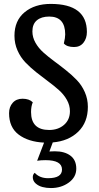

<svg xmlns="http://www.w3.org/2000/svg" viewBox="-20 -700 503 972"><path d="M424.8 -159.2Q424.8 -80.6 376 -33.2Q327.1 14.2 247.1 21L230 66.9Q237.8 65.9 257.8 65.9Q307.1 65.9 336.7 88.1Q366.2 110.4 366.2 153.8Q366.2 196.8 328.1 224.4Q290 252 237.8 252Q214.8 252 195.1 246.8Q175.3 241.7 160.6 228.8Q146 215.8 146 196.8Q146 183.1 155.8 174.8Q180.7 202.1 223.1 202.1Q293.9 202.1 293.9 158.2Q293.9 110.8 210 110.8Q187.5 110.8 168 113.8L203.1 22Q123 18.1 74.5 -18.6Q25.9 -55.2 25.9 -127Q25.9 -158.7 44.2 -179.4Q62.5 -200.2 94.2 -200.2Q127.9 -200.2 146 -182.1Q137.2 -162.1 137.2 -132.8Q137.2 -42 229 -42Q274.4 -42 304.2 -67.9Q334 -93.8 334 -137.2Q334 -167 318.6 -194.3Q303.2 -221.7 278.3 -243.9Q253.4 -266.1 223.6 -288.1Q193.8 -310.1 163.8 -334Q133.8 -357.9 108.9 -383.8Q84 -409.7 68.6 -444.6Q53.2 -479.5 53.2 -519Q53.2 -595.2 104.2 -637.7Q155.3 -680.2 236.8 -680.2Q419.9 -680.2 419.9 -538.1Q419.9 -505.9 402.6 -483.9Q385.3 -461.9 355 -461.9Q318.8 -461.9 303.2 -480Q310.1 -508.3 310.1 -525.9Q310.1 -616.2 229 -616.2Q189.5 -616.2 166.7 -597.2Q144 -578.1 144 -541Q144 -511.2 159.4 -483.9Q174.8 -456.5 199.7 -434.3Q224.6 -412.1 254.4 -390.1Q284.2 -368.2 314.2 -344.2Q344.2 -320.3 369.1 -294.4Q394 -268.6 409.4 -233.6Q424.8 -198.7 424.8 -159.2Z"/></svg>

Font: Sansita Light
Style: Regular
Weight: 300
Designer: Pablo Cosgaya
Foundry: Omnibus-Type
Version: Version 1.006;hotconv 1.0.109;makeotfexe 2.5.65596